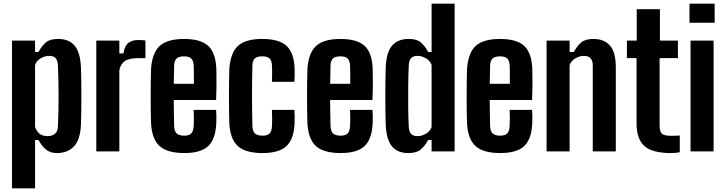

<svg xmlns="http://www.w3.org/2000/svg" viewBox="-20 -820 3930 1040"><path d="M45.1 200V-600H169.9V-538.5H188.5Q207.5 -572.9 229.3 -591Q251.1 -609.1 294.5 -609.1Q352.5 -609.1 383.6 -573.6Q414.7 -538.1 418.5 -455.2Q419.5 -428.5 420.1 -387.8Q420.8 -347.2 420.8 -302Q420.8 -256.8 420.1 -215.2Q419.5 -173.6 418.5 -144.9Q414.7 -62.6 380.4 -26.7Q346 9.1 288 9.1Q255.9 9.1 232.8 -7.2Q209.7 -23.6 188.5 -61.5H169.9V200ZM238 -82.7Q262.6 -82.7 277.5 -95.2Q292.4 -107.7 293.7 -134.4Q295.5 -171.5 296.5 -213.9Q297.4 -256.3 297.3 -300.6Q297.3 -344.9 296.3 -387.2Q295.4 -429.5 293.7 -465.6Q292.4 -492.5 281.5 -504.9Q270.6 -517.3 246.1 -517.3Q223.6 -517.3 201.4 -504.7Q179.2 -492.1 169.9 -468.9V-131.1Q180.4 -105.2 196.4 -93.9Q212.4 -82.7 238 -82.7Z M501.6 0V-600H626.4V-530.4H648.8Q654.5 -571.4 675 -587.3Q695.5 -603.2 728.3 -603.2Q739.9 -603.2 750.8 -602.4Q761.8 -601.6 767.8 -600.9V-505.1H729.9Q677 -505.1 654.9 -488.2Q632.7 -471.3 626.4 -439.8V0Z M978.5 9Q886.5 9 844.7 -28.5Q803 -66 798.2 -152Q797.2 -176.1 796.7 -214.8Q796.2 -253.6 796.2 -297.5Q796.2 -341.3 796.7 -381.1Q797.2 -420.9 798.2 -446.3Q804.1 -534 845.5 -571.5Q886.9 -609 977.1 -609Q1066.6 -609 1107 -572.3Q1147.5 -535.6 1151.6 -451.2Q1152.1 -438.8 1152.4 -410.4Q1152.7 -382 1152.5 -346.8Q1152.2 -311.5 1150.6 -278.4H921.2Q921.2 -243.6 921.9 -208.7Q922.7 -173.8 923.2 -139.1Q924.2 -109.4 936.9 -97.3Q949.6 -85.2 978.3 -85.2Q1004.6 -85.2 1016.1 -97.3Q1027.7 -109.4 1029.2 -139.1Q1030.2 -153 1030.2 -175.4Q1030.2 -197.8 1029.2 -225H1150.6Q1151.7 -214.7 1152.2 -192.1Q1152.6 -169.5 1151.6 -152Q1147.5 -66 1107.6 -28.5Q1067.7 9 978.5 9ZM921.2 -365.9H1030.2Q1030.3 -388 1030.2 -408.4Q1030 -428.9 1029.7 -444Q1029.4 -459 1029.2 -464.9Q1027.7 -491.6 1015.7 -503.2Q1003.7 -514.8 977.1 -514.8Q948.9 -514.8 936.5 -503.2Q924.2 -491.6 923.2 -464.9Q922.7 -439.4 922.3 -414.9Q921.9 -390.4 921.2 -365.9Z M1453 -377Q1453.7 -388.3 1453.9 -405.7Q1454.2 -423.1 1453.9 -439.7Q1453.7 -456.3 1453.3 -464.9Q1452 -492.4 1439.9 -503.6Q1427.7 -514.9 1400.5 -514.9Q1372.6 -514.9 1360.3 -503.6Q1348.1 -492.4 1347.1 -464.9Q1346.1 -424 1345.6 -383.1Q1345.1 -342.3 1345.1 -301.4Q1345.1 -260.4 1345.6 -220Q1346.1 -179.6 1347.1 -139.1Q1348.1 -109.2 1360.8 -97.2Q1373.5 -85.2 1402.2 -85.2Q1428.5 -85.2 1440.3 -97.2Q1452 -109.2 1453.3 -139.1Q1454 -153.3 1454.1 -175.6Q1454.2 -197.8 1453 -224.9H1574.6Q1575.7 -214.6 1576.2 -192Q1576.6 -169.5 1575.6 -152Q1571.8 -66 1531.5 -28.5Q1491.2 9.1 1402.2 9.1Q1310.4 9.1 1268.6 -28.5Q1226.8 -66 1222.2 -152Q1221.2 -176.1 1220.7 -214.9Q1220.2 -253.7 1220.2 -297.5Q1220.2 -341.3 1220.7 -381.1Q1221.2 -420.9 1222.2 -446.3Q1228.1 -534 1269.2 -571.5Q1310.4 -609.1 1400.5 -609.1Q1490.8 -609.1 1531.4 -572.3Q1572 -535.6 1575.6 -451.1Q1576.5 -433.7 1576.1 -410.7Q1575.7 -387.7 1574.6 -377Z M1825.5 9Q1733.5 9 1691.7 -28.5Q1650 -66 1645.2 -152Q1644.2 -176.1 1643.7 -214.8Q1643.2 -253.6 1643.2 -297.5Q1643.2 -341.3 1643.7 -381.1Q1644.2 -420.9 1645.2 -446.3Q1651.1 -534 1692.5 -571.5Q1733.9 -609 1824.1 -609Q1913.6 -609 1954 -572.3Q1994.5 -535.6 1998.6 -451.2Q1999.1 -438.8 1999.4 -410.4Q1999.7 -382 1999.5 -346.8Q1999.2 -311.5 1997.6 -278.4H1768.2Q1768.2 -243.6 1768.9 -208.7Q1769.7 -173.8 1770.2 -139.1Q1771.2 -109.4 1783.9 -97.3Q1796.6 -85.2 1825.3 -85.2Q1851.6 -85.2 1863.1 -97.3Q1874.7 -109.4 1876.2 -139.1Q1877.2 -153 1877.2 -175.4Q1877.2 -197.8 1876.2 -225H1997.6Q1998.7 -214.7 1999.2 -192.1Q1999.6 -169.5 1998.6 -152Q1994.5 -66 1954.6 -28.5Q1914.7 9 1825.5 9ZM1768.2 -365.9H1877.2Q1877.3 -388 1877.2 -408.4Q1877 -428.9 1876.7 -444Q1876.4 -459 1876.2 -464.9Q1874.7 -491.6 1862.7 -503.2Q1850.7 -514.8 1824.1 -514.8Q1795.9 -514.8 1783.5 -503.2Q1771.2 -491.6 1770.2 -464.9Q1769.7 -439.4 1769.3 -414.9Q1768.9 -390.4 1768.2 -365.9Z M2191.6 9.1Q2134 9.1 2103.5 -26.7Q2073 -62.6 2069.2 -144.9Q2068.2 -174.2 2067.7 -214.6Q2067.2 -254.9 2067.2 -298.7Q2067.2 -342.5 2067.7 -383.5Q2068.2 -424.5 2069.2 -455.2Q2073 -538.1 2104.4 -573.6Q2135.9 -609.1 2193.4 -609.1Q2237 -609.1 2258.6 -591Q2280.3 -572.9 2299.5 -538.5H2317.8V-800H2442.6V0H2317.8V-61.5H2299.2Q2280.2 -27.6 2257.7 -9.2Q2235.2 9.1 2191.6 9.1ZM2241.6 -82.7Q2264.4 -82.7 2286.5 -95.4Q2308.5 -108 2317.8 -131.1V-468.9Q2308.5 -492.1 2286.5 -504.7Q2264.6 -517.3 2241.7 -517.3Q2217.7 -517.3 2206.6 -504.9Q2195.4 -492.5 2194.1 -465.6Q2191.8 -414.6 2191.1 -354.9Q2190.4 -295.2 2191.1 -237.4Q2191.8 -179.6 2194.1 -134.4Q2195.4 -107.7 2206.4 -95.2Q2217.4 -82.7 2241.6 -82.7Z M2690 9Q2598 9 2556.2 -28.5Q2514.5 -66 2509.7 -152Q2508.7 -176.1 2508.2 -214.8Q2507.7 -253.6 2507.7 -297.5Q2507.7 -341.3 2508.2 -381.1Q2508.7 -420.9 2509.7 -446.3Q2515.6 -534 2557 -571.5Q2598.4 -609 2688.6 -609Q2778.1 -609 2818.5 -572.3Q2859 -535.6 2863.1 -451.2Q2863.6 -438.8 2863.9 -410.4Q2864.2 -382 2864 -346.8Q2863.7 -311.5 2862.1 -278.4H2632.7Q2632.7 -243.6 2633.4 -208.7Q2634.2 -173.8 2634.7 -139.1Q2635.7 -109.4 2648.4 -97.3Q2661.1 -85.2 2689.8 -85.2Q2716.1 -85.2 2727.6 -97.3Q2739.2 -109.4 2740.7 -139.1Q2741.7 -153 2741.7 -175.4Q2741.7 -197.8 2740.7 -225H2862.1Q2863.2 -214.7 2863.7 -192.1Q2864.1 -169.5 2863.1 -152Q2859 -66 2819.1 -28.5Q2779.2 9 2690 9ZM2632.7 -365.9H2741.7Q2741.8 -388 2741.7 -408.4Q2741.5 -428.9 2741.2 -444Q2740.9 -459 2740.7 -464.9Q2739.2 -491.6 2727.2 -503.2Q2715.2 -514.8 2688.6 -514.8Q2660.4 -514.8 2648 -503.2Q2635.7 -491.6 2634.7 -464.9Q2634.2 -439.4 2633.8 -414.9Q2633.4 -390.4 2632.7 -365.9Z M2940.6 0V-600H3065.4V-538.5H3088Q3106.9 -572.4 3129 -590.8Q3151.2 -609.1 3194.1 -609.1Q3251.9 -609.1 3283.7 -573.6Q3315.4 -538.1 3315.6 -455.2V0H3190.8V-465.6Q3190.6 -492.5 3178.4 -504.9Q3166.2 -517.3 3141.6 -517.3Q3119.8 -517.3 3097.3 -504.3Q3074.7 -491.3 3065.4 -468.9V0Z M3615.1 9.1Q3514.1 9.1 3471.1 -28.5Q3428 -66 3428 -152V-505.1H3375.8V-600H3429V-770H3554.6V-600H3652.1V-505.1H3552.9V-138.2Q3552.9 -108.5 3564.8 -96.4Q3576.7 -84.3 3615.5 -84.3Q3627.8 -84.3 3638.3 -84.9Q3648.9 -85.5 3662.1 -86V4.1Q3651.9 6.8 3640 8Q3628.1 9.1 3615.1 9.1Z M3714.7 -696.9V-800H3851.1V-696.9ZM3720.5 0V-600H3845.3V0Z"/></svg>

Font: Big Shoulders Thin
Style: Regular
Weight: 100
Designer: Patric King
Foundry: XO Type Co
Version: Version 2.002